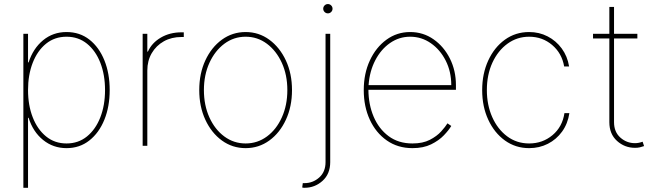

<svg xmlns="http://www.w3.org/2000/svg" viewBox="-20 -710 3205 935"><path d="M93.8 204.5V-545.5H116.5V-406.2H119.3Q141.3 -474.1 189.8 -514Q238.3 -554 304 -554Q368.6 -554 415.7 -516.9Q462.7 -479.8 488.5 -415.8Q514.2 -351.9 514.2 -271.3Q514.2 -191.1 488.3 -127.1Q462.4 -63.2 415.1 -25.9Q367.9 11.4 304 11.4Q239 11.4 189.8 -28.4Q140.6 -68.2 119.3 -136.4H116.5V204.5ZM116.5 -271.3Q116.5 -197.4 139.4 -138.7Q162.3 -79.9 204.4 -45.6Q246.4 -11.4 304 -11.4Q361.5 -11.4 403.6 -45.6Q445.7 -79.9 468.6 -138.7Q491.5 -197.4 491.5 -271.3Q491.5 -345.2 468.8 -403.9Q446 -462.7 403.9 -497Q361.9 -531.2 304 -531.2Q246.1 -531.2 204 -497Q161.9 -462.7 139.2 -403.9Q116.5 -345.2 116.5 -271.3Z M674.7 0V-545.5H697.4V-458.8H700.3Q719.5 -501.4 763.3 -527Q807.2 -552.6 863.6 -552.6H875V-529.8H863.6Q815.3 -529.8 777.9 -508.9Q740.4 -487.9 718.9 -451Q697.4 -414.1 697.4 -366.5V0Z M1176.1 11.4Q1111.9 11.4 1060.7 -25.7Q1009.6 -62.9 979.9 -127Q950.3 -191.1 950.3 -271.3Q950.3 -351.9 979.9 -415.8Q1009.6 -479.8 1060.7 -516.9Q1111.9 -554 1176.1 -554Q1240.4 -554 1291.4 -516.7Q1342.3 -479.4 1372.2 -415.5Q1402 -351.6 1402 -271.3Q1402 -191.1 1372.3 -127Q1342.7 -62.9 1291.5 -25.7Q1240.4 11.4 1176.1 11.4ZM1176.1 -11.4Q1234 -11.4 1280 -45.5Q1326 -79.5 1352.6 -138.5Q1379.3 -197.4 1379.3 -271.3Q1379.3 -345.2 1352.5 -403.9Q1325.6 -462.7 1279.8 -497Q1234 -531.2 1176.1 -531.2Q1118.6 -531.2 1072.6 -497Q1026.6 -462.7 999.8 -403.9Q973 -345.2 973 -271.3Q973 -197.4 999.6 -138.5Q1026.3 -79.5 1072.3 -45.5Q1118.3 -11.4 1176.1 -11.4Z M1565.3 -545.5H1588.1V79.5Q1588.1 137.1 1550.6 170.8Q1513.1 204.5 1463.1 204.5Q1460.9 204.5 1458.5 204.4Q1456 204.2 1451.7 203.1L1454.5 181.8H1463.1Q1503.6 181.8 1534.4 154.5Q1565.3 127.1 1565.3 79.5ZM1576.7 -644.9Q1567.5 -644.9 1560.7 -651.6Q1554 -658.4 1554 -667.6Q1554 -676.8 1560.7 -683.6Q1567.5 -690.3 1576.7 -690.3Q1585.9 -690.3 1592.7 -683.6Q1599.4 -676.8 1599.4 -667.6Q1599.4 -658.4 1592.7 -651.6Q1585.9 -644.9 1576.7 -644.9Z M1988.6 11.4Q1917.3 11.4 1863.8 -25.9Q1810.4 -63.2 1780.9 -127.1Q1751.4 -191.1 1751.4 -271.3Q1751.4 -351.6 1781.1 -415.5Q1810.7 -479.4 1861.9 -516.7Q1913 -554 1977.3 -554Q2040.8 -554 2091.3 -518.6Q2141.7 -483.3 2171 -424.7Q2200.3 -366.1 2200.3 -295.5V-272.7H1774.1Q1774.5 -201.3 1799.5 -142Q1824.6 -82.7 1872.3 -47.1Q1920.1 -11.4 1988.6 -11.4Q2039.1 -11.4 2073.3 -29.1Q2107.6 -46.9 2128.4 -70Q2149.1 -93 2159.1 -109.4L2177.6 -96.6Q2165.5 -76 2141.3 -50.8Q2117.2 -25.6 2079.5 -7.1Q2041.9 11.4 1988.6 11.4ZM1774.9 -295.5H2177.6Q2177.6 -361.2 2150.6 -414.6Q2123.6 -468 2078.1 -499.6Q2032.7 -531.2 1977.3 -531.2Q1923.7 -531.2 1879.4 -500.5Q1835.2 -469.8 1807.5 -416.5Q1779.8 -363.3 1774.9 -295.5Z M2556.8 11.4Q2490.8 11.4 2439.1 -25.7Q2387.4 -62.9 2357.8 -126.8Q2328.1 -190.7 2328.1 -271.3Q2328.1 -351.2 2357.6 -415.3Q2387.1 -479.4 2438.7 -516.7Q2490.4 -554 2556.8 -554Q2605.8 -554 2646.8 -532.8Q2687.9 -511.7 2715.6 -473.9Q2743.3 -436.1 2751.4 -386.4H2727.3Q2716.3 -450.6 2668.9 -490.9Q2621.4 -531.2 2556.8 -531.2Q2498.2 -531.2 2451.5 -497.3Q2404.8 -463.4 2377.8 -404.7Q2350.9 -345.9 2350.9 -271.3Q2350.9 -198.9 2377 -139.9Q2403.1 -81 2449.6 -46.2Q2496.1 -11.4 2556.8 -11.4Q2622.2 -11.4 2670.5 -51.8Q2718.8 -92.3 2728.7 -159.1H2752.8Q2745 -107.6 2717.3 -69.2Q2689.6 -30.9 2648.1 -9.8Q2606.5 11.4 2556.8 11.4Z M3083.8 -545.5V-522.7H2970.2V-115.1Q2970.2 -67.5 3000.9 -40.1Q3031.6 -12.8 3072.4 -12.8Q3090.2 -12.8 3109.4 -19.9L3116.5 1.4Q3105.8 5.3 3095.5 7.6Q3085.2 9.9 3072.4 9.9Q3022 9.9 2984.7 -23.8Q2947.4 -57.5 2947.4 -115.1V-522.7H2867.9V-545.5H2947.4V-676.1H2970.2V-545.5Z"/></svg>

Font: Inter Thin BETA
Style: Regular
Weight: 100
Designer: Rasmus Andersson
Foundry: rsms
Version: Version 3.011;git-f93a4a705